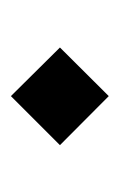

<svg xmlns="http://www.w3.org/2000/svg" viewBox="48 -400 224 361"><g transform="rotate(90 160.5 -219.0)"><path d="M68.8 -219.2 160.2 -127 252.4 -219.2 160.2 -311Z"/></g></svg>

Font: Estedad Light
Style: Regular
Weight: 300
Designer: Amin Abedi
Version: Version 7.3